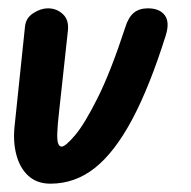

<svg xmlns="http://www.w3.org/2000/svg" viewBox="-20 -436 459 461"><path d="M101 5Q69 5 48.5 -13.5Q28 -32 19.5 -63.5Q11 -95 15 -133L40 -372Q42 -393 60 -404.5Q78 -416 95 -416Q116 -416 131 -402Q146 -388 143 -362L122 -169Q118 -135 117.5 -116Q117 -97 120 -90.5Q123 -84 128 -84Q137 -84 160 -111Q183 -138 214.5 -201Q246 -264 281 -371Q288 -394 301 -405Q314 -416 335 -416Q363 -416 375.5 -399.5Q388 -383 378 -351Q339 -227 297 -148.5Q255 -70 207.5 -32.5Q160 5 101 5Z"/></svg>

Font: Edu NSW ACT Foundation SemiBold
Style: Regular
Weight: 600
Version: Version 1.003